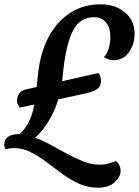

<svg xmlns="http://www.w3.org/2000/svg" viewBox="-73 -703 646 893"><path d="M382 170Q335 170 294.5 151.5Q254 133 216.5 105.5Q179 78 142.5 50.5Q106 23 69.5 4.5Q33 -14 -6 -14Q-21 -14 -30.5 -12.5Q-40 -11 -47 -9Q-53 -20 -53 -31Q-53 -53 -36.5 -66Q-20 -79 14 -79Q16 -79 18 -79Q49 -108 65.5 -145.5Q82 -183 89.5 -233.5Q97 -284 103 -351Q113 -454 151.5 -528Q190 -602 252.5 -642.5Q315 -683 395 -683Q464 -683 509 -644.5Q554 -606 553 -543Q552 -494 525.5 -458.5Q499 -423 456 -423Q430 -423 410 -438Q424 -451 432 -476Q440 -501 440 -529Q441 -573 420.5 -598Q400 -623 365 -623Q295 -623 263 -554Q231 -485 219 -352Q209 -250 173 -176.5Q137 -103 90 -63Q127 -49 165 -28Q203 -7 241 13.5Q279 34 316.5 48.5Q354 63 390 63Q414 63 432.5 57.5Q451 52 466 46Q476 53 482 66Q488 79 488 93Q488 119 460.5 144.5Q433 170 382 170ZM19.4 -202.4Q12.6 -211.3 8.7 -220.4Q4.9 -229.5 6.6 -242.4Q8.7 -258.2 19 -271Q29.3 -283.8 51 -287.9L384.9 -363.4Q392.7 -354.3 395.1 -341.9Q397.5 -329.4 396.2 -319.5Q393.3 -297.7 376.2 -286.9Q359.1 -276.1 327.9 -269.1Z"/></svg>

Font: Sansita Swashed
Style: Regular
Weight: 400
Designer: Pablo Cosgaya
Foundry: Omnibus-Type
Version: Version 1.003; ttfautohint (v1.8.3)